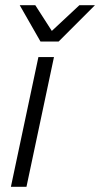

<svg xmlns="http://www.w3.org/2000/svg" viewBox="-20 -720 386 740"><path d="M22 0 128 -500H188L82 0ZM136 -560 286 -700H346L206 -560ZM206 -560H136L56 -700H116Z"/></svg>

Font: Epunda Slab Light
Style: Italic
Weight: 300
Italic angle: -12°
Designer: Simon Atzbach
Foundry: typofactur
Version: Version 1.102